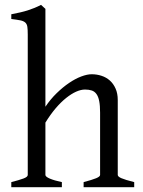

<svg xmlns="http://www.w3.org/2000/svg" viewBox="-20 -777 592 797"><path d="M327.1 0V-21Q362.3 -30.3 378.9 -37.1Q395.5 -43.9 395.5 -50.8V-309.1Q395.5 -338.9 391.8 -357.4Q388.2 -376 380.4 -386.7Q372.6 -397.5 360.8 -401.4Q349.1 -405.3 333 -405.3Q315.9 -405.3 296.1 -396.5Q276.4 -387.7 254.9 -370.6Q233.4 -353.5 211.4 -327.9Q189.5 -302.2 168.5 -268.1V-50.8Q168.5 -43.5 186.8 -35.6Q205.1 -27.8 236.8 -21V0H26.9V-21Q59.1 -29.3 77.1 -35.9Q95.2 -42.5 95.2 -50.8V-633.8Q95.2 -654.3 93.5 -665.8Q91.8 -677.2 84.7 -683.6Q77.6 -689.9 64 -692.6Q50.3 -695.3 26.9 -698.2V-717.8Q47.4 -721.7 64.2 -725.6Q81.1 -729.5 95.5 -734.1Q109.9 -738.8 123 -744.1Q136.2 -749.5 150.4 -756.8L168.5 -740.2V-334Q189.5 -365.2 215.1 -390.1Q240.7 -415 266.6 -432.6Q292.5 -450.2 317.1 -459.5Q341.8 -468.8 360.8 -468.8Q381.8 -468.8 401.4 -462.4Q420.9 -456.1 435.8 -442.9Q450.7 -429.7 459.7 -409.4Q468.8 -389.2 468.8 -361.8V-50.8Q468.8 -43.9 483.6 -37.4Q498.5 -30.8 537.1 -21V0Z"/></svg>

Font: Gentium Plus Cyr
Style: Regular
Weight: 400
Designer: J. Victor Gaultney, Annie Olsen, Iska Routamaa, Becca Hirsbrunner
Foundry: SIL International
Version: Version 5.000